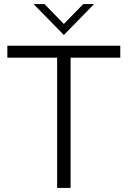

<svg xmlns="http://www.w3.org/2000/svg" viewBox="-20 -921 627 941"><path d="M326 0H260V-638.5H16V-697H569.5V-638.5H326ZM293 -749.5 144.5 -901H198L293 -803.5L388 -901H441Z"/></svg>

Font: Acari Sans Neue
Style: Regular
Weight: 400
Designer: Alfredo Marco Pradil (font), Cristiano Sobral (main changes)
Foundry: Hanken Design Co. (font), Cristiano Sobral (main changes)
Version: Version 2.459;March 19, 2022;FontCreator 14.0.0.2808 64-bit;